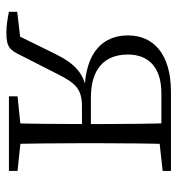

<svg xmlns="http://www.w3.org/2000/svg" viewBox="3 -551 556 602"><g transform="rotate(90 281.0 -250.0)"><path d="M268 -508C149 -508 91 -453 91 -373C91 -299 139 -238 270 -237L275 -245C213 -238 181 -210 149 -145L86 -17L120 -38L17 -26V0C37 4 59 8 82 8C127 8 137 -2 154 -38L212 -152C241 -210 260 -229 314 -229H399V-257H286C198 -257 151 -298 151 -373C151 -436 189 -478 273 -478H399L407 -470L516 -482V-508ZM366 0H432C430 -48 429 -158 429 -226V-283C429 -349 430 -460 432 -508H366C368 -460 369 -349 369 -283V-237C369 -158 368 -48 366 0ZM282 0H516V-27L411 -38H389L282 -27Z"/></g></svg>

Font: Source Han Serif TW VF
Style: Regular
Weight: 250
Designer: Ryoko NISHIZUKA 西塚涼子 (kana & ideographs); Frank Grießhammer (Latin, Greek & Cyrillic); Wenlong ZHANG 张文龙 (bopomofo); San
Foundry: Adobe
Version: Version 2.002;hotconv 1.1.0;makeotfexe 2.6.0